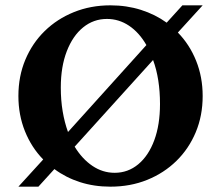

<svg xmlns="http://www.w3.org/2000/svg" viewBox="-20 -690 829 720"><path d="M49 10 142 -92Q98 -137 73.5 -198Q49 -259 49 -330Q49 -404 75 -466Q101 -528 147.5 -573.5Q194 -619 257 -644.5Q320 -670 394 -670Q455 -670 508.5 -653Q562 -636 605 -605L664 -670H740L647 -568Q691 -523 715.5 -462Q740 -401 740 -330Q740 -256 714 -194Q688 -132 641.5 -86.5Q595 -41 532 -15.5Q469 10 394 10Q333 10 280 -7Q227 -24 184 -56L124 10ZM208 -362Q208 -314 215 -272.5Q222 -231 235 -195L529 -521Q502 -568 464 -593.5Q426 -619 381 -619Q331 -619 292 -587.5Q253 -556 230.5 -498Q208 -440 208 -362ZM410 -42Q460 -42 498.5 -74Q537 -106 558.5 -164Q580 -222 580 -300Q580 -347 573.5 -388.5Q567 -430 554 -465L260 -140Q288 -94 326.5 -68Q365 -42 410 -42Z"/></svg>

Font: Spectral
Style: Bold
Weight: 700
Designer: Jean-Baptiste Levee
Foundry: Production Type
Version: Version 2.001